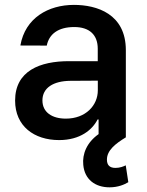

<svg xmlns="http://www.w3.org/2000/svg" viewBox="-20 -573 612 801"><path d="M226.6 11.4C314.6 11.4 365.4 -31.6 387.1 -74.6H391.3V-13.5C341.6 21.7 322.8 70 327.4 114.7C332.7 175.4 376.8 208.5 437.1 208.5C472.3 208.5 498.9 197.1 515.3 187.1L504.6 116.8C495 121.4 480.5 127.5 461.6 127.5C436.4 127.5 426.1 114.7 426.1 92.7C426.1 54.3 461.6 26.3 505 0V-363.6C505 -515.3 383.9 -552.6 288.4 -552.6C181.8 -552.6 84.9 -498.2 65 -383.2L175.1 -382.8C184.7 -430.8 222.7 -460.2 289.8 -460.2C353.7 -460.2 387.8 -427.2 387.8 -369.7V-317.8H269.5C146 -318.2 43 -277 43 -153.4C43 -46.5 122.5 11.4 226.6 11.4ZM157 -154.1C157 -207 203.1 -235.1 273.1 -235.8L388.1 -236.5V-196C388.1 -133.5 337.7 -78.1 254.6 -78.1C197.8 -78.1 157 -104 157 -154.1Z"/></svg>

Font: Magic Ui Pro Semi Bold
Style: Regular
Weight: 600
Designer: Stefan Endress, Andreas Faust
Version: Version 1.000;FEAKit 1.0